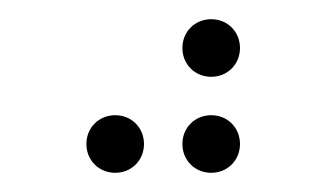

<svg xmlns="http://www.w3.org/2000/svg" viewBox="-20 0 340 200"><path d="M200 80C217 80 230 67 230 50C230 33 217 20 200 20C183 20 170 33 170 50C170 67 183 80 200 80ZM100 180C117 180 130 167 130 150C130 133 117 120 100 120C83 120 70 133 70 150C70 167 83 180 100 180ZM200 180C217 180 230 167 230 150C230 133 217 120 200 120C183 120 170 133 170 150C170 167 183 180 200 180Z"/></svg>

Font: TINY 5x3 60
Style: Regular
Weight: 150
Designer: Jack Halten Fahnestock
Foundry: Velvetyne Type Foundry
Version: Version 1.002;hotconv 1.0.109;makeotfexe 2.5.65596